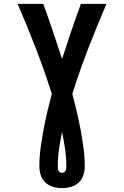

<svg xmlns="http://www.w3.org/2000/svg" viewBox="-20 -755 640 990"><path d="M300 215Q277 215 254 208.5Q231 202 214 186Q197 170 190 147.5Q183 125 183 101Q183 54 189.5 7Q196 -40 204.5 -86.5Q213 -133 224 -179Q235 -225 247 -271Q210 -389 165 -505Q120 -621 71 -735H203Q229 -664 253 -593Q277 -522 300 -451Q323 -522 347 -593Q371 -664 397 -735H529Q480 -621 435 -505Q390 -389 353 -271Q365 -225 376 -179Q387 -133 395.5 -86.5Q404 -40 410.5 7Q417 54 417 101Q417 125 410 147.5Q403 170 386 186Q369 202 346 208.5Q323 215 300 215ZM300 136Q306 136 311 133Q316 130 318.5 124.5Q321 119 321.5 113.5Q322 108 322 102Q322 57 315.5 13Q309 -31 300 -75Q291 -31 284.5 13Q278 57 278 102Q278 108 278.5 113.5Q279 119 281.5 124.5Q284 130 289 133Q294 136 300 136Z"/></svg>

Font: Iosevka Aile Extrabold
Style: Regular
Weight: 800
Designer: Belleve Invis
Foundry: Belleve Invis
Version: Version 27.3.5; ttfautohint (v1.8.4)